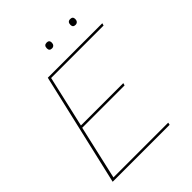

<svg xmlns="http://www.w3.org/2000/svg" viewBox="-221 -931 1061 1061"><g transform="rotate(-45 309.0 -401.0)"><path d="M323 -758Q303 -758 303 -778Q303 -802 325 -802Q345 -802 345 -782Q345 -771 339 -764.5Q333 -758 323 -758ZM507 -758Q487 -758 487 -778Q487 -802 509 -802Q529 -802 529 -782Q529 -771 523 -764.5Q517 -758 507 -758ZM39 0 192 -660H618L614 -646H204L135 -344H466L462 -330H131L59 -14H487L484 0Z"/></g></svg>

Font: Elaine Sans Thin
Style: Italic
Weight: 250
Italic angle: -13°
Designer: Wei Huang
Foundry: Wei Huang
Version: Version 2.001;December 24, 2019;FontCreator 12.0.0.2547 64-b